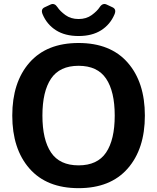

<svg xmlns="http://www.w3.org/2000/svg" viewBox="-20 -934 794 970"><path d="M195.3 -861.8Q184.6 -887.2 205.1 -897L235.4 -911.1Q255.4 -920.4 270.5 -897.5Q283.2 -877.9 310.5 -857.9Q337.9 -837.9 377 -837.9Q416 -837.9 443.4 -857.9Q470.7 -877.9 483.4 -897.5Q498.5 -920.4 518.6 -911.1L548.8 -897Q569.3 -887.2 558.6 -861.8Q537.1 -810.5 491.2 -781.2Q445.3 -752 377 -752Q308.6 -752 262.7 -781.2Q216.8 -810.5 195.3 -861.8ZM42 -350.1Q42 -518.6 128.9 -617.7Q215.8 -716.8 377 -716.8Q538.1 -716.8 625 -617.7Q711.9 -518.6 711.9 -350.1Q711.9 -181.6 625 -82.5Q538.1 16.6 377 16.6Q215.8 16.6 128.9 -82.5Q42 -181.6 42 -350.1ZM194.3 -350.1Q194.3 -228 238 -163.3Q281.7 -98.6 377 -98.6Q472.2 -98.6 515.9 -163.3Q559.6 -228 559.6 -350.1Q559.6 -472.2 515.9 -536.9Q472.2 -601.6 377 -601.6Q281.7 -601.6 238 -536.9Q194.3 -472.2 194.3 -350.1Z"/></svg>

Font: Istok
Style: Bold
Weight: 700
Designer: Andrey V. Panov
Foundry: Andrey V. Panov
Version: Version 1.0.1